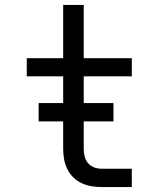

<svg xmlns="http://www.w3.org/2000/svg" viewBox="-20 -755 640 775"><path d="M390 0Q369 0 348.5 -3.5Q328 -7 309 -16Q290 -25 275 -40Q260 -55 251 -74Q242 -93 238.5 -113.5Q235 -134 235 -155V-447H88V-520H235V-735H318V-520H512V-447H318V-155Q318 -139 321.5 -124Q325 -109 335 -97Q345 -85 359.5 -79.5Q374 -74 390 -74H512V0ZM136 -265V-339H438V-265Z"/></svg>

Font: Iosevka SS04 Extended
Style: Regular
Weight: 400
Width: 7
Monospace: yes
Designer: Belleve Invis
Foundry: Belleve Invis
Version: Version 19.0.0; ttfautohint (v1.8.4)